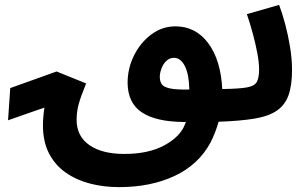

<svg xmlns="http://www.w3.org/2000/svg" viewBox="-20 -495 1230 787"><path d="M732 5Q620 4 562 -34Q504 -72 503 -155Q503 -215 529.5 -268Q556 -321 600.5 -354Q645 -387 699 -387Q782 -387 833.5 -318Q885 -249 891 -130Q959 -131 991 -136.5Q1023 -142 1032.5 -159Q1042 -176 1042 -210Q1042 -239 1034.5 -278.5Q1027 -318 1015.5 -360Q1004 -402 992 -437L1124 -475Q1137 -441 1149 -396Q1161 -351 1169 -302Q1177 -253 1177 -208Q1177 -145 1162.5 -104.5Q1148 -64 1114 -41Q1080 -18 1021.5 -8.5Q963 1 876 4Q863 50 843 89Q794 180 696 226Q598 272 468 272Q405 272 349 257.5Q293 243 249.5 212.5Q206 182 181 134Q156 86 156 18Q156 4 157.5 -14.5Q159 -33 162 -54L13 -2L22 -134L212 -202L333 -153Q311 -99 302.5 -68Q294 -37 294 -4Q294 63 346 99.5Q398 136 490 136Q589 136 654 100.5Q719 65 738 15Q740 10 742 5Q737 5 732 5ZM635 -180Q635 -162 643 -150Q651 -138 677 -132.5Q703 -127 756 -128Q755 -189 738 -223.5Q721 -258 693 -258Q675 -258 662 -245.5Q649 -233 642 -214.5Q635 -196 635 -180Z"/></svg>

Font: Noto Sans Arabic SemCond
Style: Bold
Weight: 700
Width: 4
Designer: Monotype Design Team, Nadine Chahine, Nizar Qandah and Khaled Hosny
Foundry: Monotype Imaging Inc.
Version: Version 2.012; ttfautohint (v1.8.4.7-5d5b)